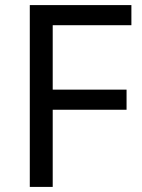

<svg xmlns="http://www.w3.org/2000/svg" viewBox="-20 -734 559 754"><path d="M187 0H97V-714H496V-635H187V-382H477V-303H187Z"/></svg>

Font: hexlsinhala05
Style: Book
Weight: 400
Designer: Jelle Bosma - Monotype Design Team
Foundry: Monotype Imaging Inc.
Version: Version 2.003